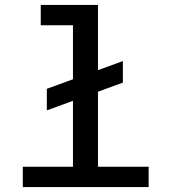

<svg xmlns="http://www.w3.org/2000/svg" viewBox="-20 -755 690 775"><path d="M169 -309.5V-396.5L476 -508.5V-421.5ZM274.5 0V-735H375.5V0ZM72 0V-82H580V0ZM144.5 -653V-735H325V-653Z"/></svg>

Font: Azeret Mono Thin
Style: Regular
Weight: 100
Designer: Martin Vácha
Foundry: Displaay
Version: Version 1.002